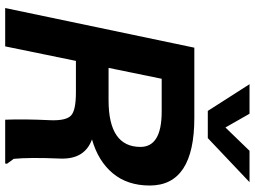

<svg xmlns="http://www.w3.org/2000/svg" viewBox="-141 -842 983 741"><g transform="rotate(90 350.5 -471.5)"><path d="M612 -7 611 0H442Q439 -71 444 -176Q446 -235 426 -254Q406 -273 337 -273H215L159 0H11L164 -730H435Q696 -730 696 -558Q696 -472 649 -415.5Q602 -359 518 -335Q595 -307 592 -214Q587 -92 593 -33ZM242 -399H367Q547 -399 547 -522Q547 -604 411 -604H284ZM305 -943H419L472 -850L562 -943H683L513 -782H408Z"/></g></svg>

Font: Nacelle Bold
Style: Italic
Weight: 700
Italic angle: -12°
Designer: Sora Sagano
Foundry: Sora Sagano
Version: Version 1.000;FEAKit 1.0